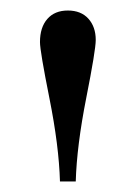

<svg xmlns="http://www.w3.org/2000/svg" viewBox="-20 -850 258 365"><path d="M124 -505H94Q92 -573 74 -663Q56 -753 56 -770Q56 -798 70 -814Q84 -830 109 -830Q134 -830 148 -814.5Q162 -799 162 -774Q162 -755 144 -664Q126 -573 124 -505Z"/></svg>

Font: Libre Caslon Text
Style: Regular
Weight: 400
Designer: Pablo Impallari, Rodrigo Fuenzalida
Foundry: Pablo Impallari, Rodrigo Fuenzalida
Version: Version 1.002